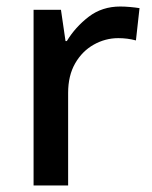

<svg xmlns="http://www.w3.org/2000/svg" viewBox="-20 -569 465 589"><path d="M349 -549Q363 -549 379.5 -547.5Q396 -546 408 -544L397 -445Q371 -452 343 -452Q303 -452 267.5 -432Q232 -412 210.5 -374.5Q189 -337 189 -284V0H83V-539H167L181 -443H185Q211 -486 252 -517.5Q293 -549 349 -549Z"/></svg>

Font: Noto Sans Gurmukhi Medium
Style: Regular
Weight: 500
Designer: Jelle Bosma - Monotype Design Team
Foundry: Monotype Imaging Inc.
Version: Version 2.004; ttfautohint (v1.8.4.7-5d5b)